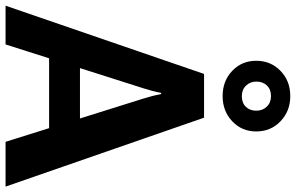

<svg xmlns="http://www.w3.org/2000/svg" viewBox="-216 -858 1065 691"><g transform="rotate(90 316.5 -512.5)"><path d="M-8.5 0 237.1 -714.4H394.5L642.6 0H481.4L325.2 -497.8Q320.1 -514.2 316.2 -529.3Q312.3 -544.4 309.3 -559.8H305.2Q302.5 -544.4 298.5 -529.3Q294.4 -514.2 289.3 -497.8L130.9 0ZM120.4 -156.7 155 -267.8H469L503.9 -156.7ZM189.7 -902.3Q189.7 -954.3 226 -989.5Q262.2 -1024.7 316.9 -1024.7Q370.8 -1024.7 407.5 -989.5Q444.1 -954.3 444.1 -902.3Q444.1 -850.3 407.5 -815.8Q370.8 -781.2 316.9 -781.2Q262.2 -781.2 226 -815.8Q189.7 -850.3 189.7 -902.3ZM264.6 -902.3Q264.6 -880.6 279.1 -865.5Q293.5 -850.3 316.9 -850.3Q341.1 -850.3 355.2 -864.7Q369.4 -879.2 369.4 -902.3Q369.4 -924.8 354.9 -940.1Q340.3 -955.3 316.9 -955.3Q292.7 -955.3 278.7 -940.6Q264.6 -925.8 264.6 -902.3Z"/></g></svg>

Font: RobotoFlex
Style: Regular
Weight: 400
Designer: Berlow after Robertson
Foundry: Google
Version: Version 2.136